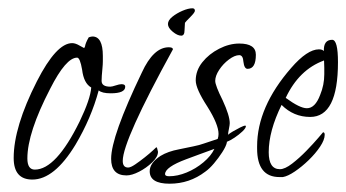

<svg xmlns="http://www.w3.org/2000/svg" viewBox="-20 -417 835 463"><path d="M58 16Q13 16 13 -36Q13 -111 69 -221Q116 -313 154 -313Q162 -313 172 -307L183 -301L185 -305Q186 -313 194 -327Q200 -329 203 -329Q228 -329 228 -282Q228 -277 228 -269.5Q228 -262 227 -252Q226 -242 225.5 -234.5Q225 -227 225 -222Q225 -208 246 -208Q250 -208 259 -211Q268 -214 273 -214Q282 -214 282 -208Q282 -192 247 -192Q226 -192 218 -199Q200 -132 162 -68Q111 16 58 16ZM64 -8Q115 -8 172 -124Q198 -178 200 -206Q182 -216 178 -249Q173 -278 166 -278Q139 -278 101 -203Q46 -97 46 -35Q46 -8 64 -8Z M417 -331Q408 -331 396.5 -340.5Q385 -350 385 -359Q385 -368 395.5 -376.5Q406 -385 420 -391Q434 -397 444 -397Q450 -397 450 -391Q450 -387 439 -376Q427 -364 426 -362L425 -344Q425 -331 417 -331ZM285 6Q248 6 248 -34Q248 -88 322 -242Q350 -303 387 -303Q397 -303 397 -298Q276 -78 276 -29Q276 -13 289 -13Q295 -13 306 -20.5Q317 -28 329 -37.5Q341 -47 349 -54.5Q357 -62 357 -62Q359 -62 361 -51Q361 -39 347 -25.5Q333 -12 315.5 -3Q298 6 285 6Z M389 26Q341 26 341 -4Q341 -24 367 -41Q385 -52 412 -57Q431 -61 446 -64Q461 -67 472 -71L505 -82Q506 -85 506.5 -88Q507 -91 507 -94Q507 -117 480 -160Q452 -203 452 -223Q452 -247 468 -267Q484 -287 508.5 -299.5Q533 -312 557 -312Q597 -312 597 -285Q597 -251 577 -251Q569 -251 567 -268Q566 -284 557 -284Q546 -284 532 -273.5Q518 -263 508.5 -248.5Q499 -234 499 -222Q499 -211 517 -175Q534 -138 534 -120Q534 -118 533.5 -114.5Q533 -111 532 -106Q531 -102 530.5 -98Q530 -94 530 -92Q533 -95 541.5 -100Q550 -105 559 -109.5Q568 -114 571 -114Q573 -114 573 -113Q573 -108 564.5 -100Q556 -92 545.5 -85Q535 -78 527 -75V-73Q525 -64 516 -50Q507 -36 496 -23Q485 -10 475 -3Q437 26 389 26ZM388 8Q408 8 430 -1Q452 -10 470.5 -25.5Q489 -41 497 -58Q477 -51 460 -44.5Q443 -38 429 -33Q378 -14 378 3Q378 8 388 8Z M654 10Q600 10 600 -59V-64Q600 -159 682 -253Q721 -298 749 -298Q757 -298 761 -294Q760 -321 781 -321Q795 -321 795 -267Q795 -135 728 -135Q688 -135 659 -164Q628 -101 628 -50Q628 -9 655 -9Q667 -9 684.5 -22.5Q702 -36 719 -53.5Q736 -71 747.5 -84.5Q759 -98 759 -98Q763 -98 763 -92Q763 -80 752 -63.5Q741 -47 724.5 -31Q708 -15 691 -3.5Q674 8 662 10ZM720 -156Q740 -156 752 -188Q762 -212 762 -238V-254Q762 -265 761.5 -269.5Q761 -274 761 -271Q701 -249 669 -181Q703 -156 720 -156Z"/></svg>

Font: Petemoss
Style: Regular
Weight: 400
Designer: Robert E. Leuschke
Foundry: Robert E. Leuschke
Version: Version 1.010; ttfautohint (v1.8.3)